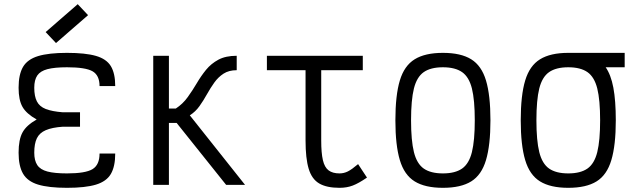

<svg xmlns="http://www.w3.org/2000/svg" viewBox="-20 -885 3040 919"><path d="M300.5 14Q213 14 162.2 -1.5Q111.5 -17 90.2 -53.8Q69 -90.5 69 -154Q69 -217 87.8 -251.2Q106.5 -285.5 155.5 -313Q106.5 -340.5 87.8 -373.2Q69 -406 69 -465Q69 -528.5 90.2 -564.8Q111.5 -601 162.2 -616.5Q213 -632 300.5 -632Q388.5 -632 439 -617.5Q489.5 -603 510.5 -568.5Q531.5 -534 531.5 -473H456.5Q456.5 -524.5 423 -543.8Q389.5 -563 300.5 -563Q241.5 -563 207.2 -554Q173 -545 158.5 -523.8Q144 -502.5 144 -465Q144 -424.5 156.5 -399.8Q169 -375 199.2 -363.2Q229.5 -351.5 281 -347.5H363V-278.5H281Q229.5 -275 199.2 -262Q169 -249 156.5 -223.2Q144 -197.5 144 -154Q144 -116.5 158.5 -94.8Q173 -73 207.2 -64Q241.5 -55 300.5 -55Q389.5 -55 423 -75.5Q456.5 -96 456.5 -150H531.5Q531.5 -88 510.5 -52.2Q489.5 -16.5 439 -1.2Q388.5 14 300.5 14ZM248 -679 198.5 -731.5 352 -865 401.5 -812.5Z M713.5 0V-618H788.5V-365.5H821.5Q855 -387.5 878.2 -419.8Q901.5 -452 921.8 -486.5Q942 -521 966.2 -550.8Q990.5 -580.5 1025.2 -599.2Q1060 -618 1113 -618V-549Q1075.5 -549 1050 -532.5Q1024.5 -516 1005.8 -489.8Q987 -463.5 970.5 -433.8Q954 -404 934.8 -377Q915.5 -350 888.5 -333L1153 0H1062.5L825.5 -296.5H788.5V0Z M1605 14Q1543.5 14 1508 -6.8Q1472.5 -27.5 1457.5 -77.2Q1442.5 -127 1442.5 -212.5V-593H1517.5V-212.5Q1517.5 -153 1525.5 -118.5Q1533.5 -84 1552.8 -69.5Q1572 -55 1605 -55Q1626 -55 1645 -64.5Q1664 -74 1694 -99.5L1736.5 -35Q1696.5 -7.5 1668.2 3.2Q1640 14 1605 14ZM1257.5 -549V-618H1716.5V-549Z M2100 14Q2014.5 14 1964.8 -16.8Q1915 -47.5 1893.8 -118.8Q1872.5 -190 1872.5 -309Q1872.5 -429 1893.8 -499.8Q1915 -570.5 1964.8 -601.2Q2014.5 -632 2100 -632Q2186 -632 2235.5 -601.2Q2285 -570.5 2306.2 -499.8Q2327.5 -429 2327.5 -309Q2327.5 -190 2306.2 -118.8Q2285 -47.5 2235.5 -16.8Q2186 14 2100 14ZM2100 -55Q2158.5 -55 2191.8 -78.2Q2225 -101.5 2238.8 -157Q2252.5 -212.5 2252.5 -309Q2252.5 -406.5 2238.8 -461.5Q2225 -516.5 2191.8 -539.8Q2158.5 -563 2100 -563Q2041.5 -563 2008.2 -539.8Q1975 -516.5 1961.2 -461.5Q1947.5 -406.5 1947.5 -309Q1947.5 -212.5 1961.2 -157Q1975 -101.5 2008.2 -78.2Q2041.5 -55 2100 -55Z M2700 14Q2614.5 14 2564.8 -16.8Q2515 -47.5 2493.8 -118.8Q2472.5 -190 2472.5 -309Q2472.5 -429 2493.8 -499.8Q2515 -570.5 2564.8 -601.2Q2614.5 -632 2700 -632Q2764.5 -632 2808.2 -616.5Q2852 -601 2878 -564.5Q2904 -528 2915.8 -465.5Q2927.5 -403 2927.5 -309Q2927.5 -190 2906.2 -118.8Q2885 -47.5 2835.5 -16.8Q2786 14 2700 14ZM2700 -55Q2758.5 -55 2791.8 -78.2Q2825 -101.5 2838.8 -157Q2852.5 -212.5 2852.5 -309Q2852.5 -406.5 2838.8 -461.5Q2825 -516.5 2791.8 -539.8Q2758.5 -563 2700 -563Q2641.5 -563 2608.2 -539.8Q2575 -516.5 2561.2 -461.5Q2547.5 -406.5 2547.5 -309Q2547.5 -212.5 2561.2 -157Q2575 -101.5 2608.2 -78.2Q2641.5 -55 2700 -55ZM2700 -563V-632H2970V-563Z"/></svg>

Font: Victor Mono Thin
Style: Regular
Weight: 100
Monospace: yes
Designer: Rune Bjørnerås
Version: Version 1.561;gftools[0.9.30]